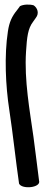

<svg xmlns="http://www.w3.org/2000/svg" viewBox="-20 -714 193 826"><path d="M14 -579C-2 -475 4 -345 20 -241C35 -144 48 -20 62 76C74 102 158 94 148 63C142 18 132 -67 124 -125C108 -239 84 -368 92 -492C96 -555 100 -591 122 -620L134 -637C150 -657 141 -680 125 -691C109 -696 81 -696 65 -687V-686L53 -670C31 -643 20 -619 14 -579Z"/></svg>

Font: Stray Cat
Style: BlkCn
Weight: 900
Version: Version 1.0